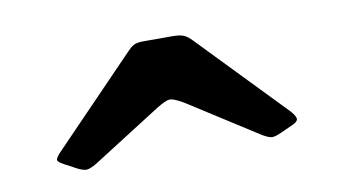

<svg xmlns="http://www.w3.org/2000/svg" viewBox="-38 -839 620 352"><g transform="rotate(-10 272.5 -663.0)"><path d="M247 -645.5 118 -563.5Q107.5 -557.5 101.5 -556.5Q95.5 -555.5 84 -561L61.5 -573Q49.5 -579.5 49.2 -583Q49 -586.5 56.5 -595L213 -757Q218.5 -763 224.5 -766.5Q230.5 -770 242.5 -770H296.5Q312 -770 319 -766.5Q326 -763 333 -755.5L485.5 -597.5Q493.5 -589 495.2 -583Q497 -577 486.5 -572L464.5 -562Q451.5 -556 445.5 -556Q439.5 -556 427.5 -563L296 -647Q278.5 -657 271.2 -656.5Q264 -656 247 -645.5Z"/></g></svg>

Font: Besley* Heavy
Style: Regular
Weight: 800
Designer: Owen Earl
Foundry: indestructible type*
Version: Version 3.000; ttfautohint (v1.8.3)